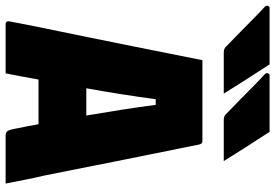

<svg xmlns="http://www.w3.org/2000/svg" viewBox="-211 -811 979 683"><g transform="rotate(90 278.5 -469.5)"><path d="M166 -939Q194 -896 219 -857Q244 -818 270 -776H124Q111 -776 104 -783Q72 -814 49.5 -836Q27 -858 7 -878Q-13 -898 -40 -923Q-44 -928 -42 -933.5Q-40 -939 -34 -939ZM406 -939Q434 -896 459 -857Q484 -818 510 -776H364Q351 -776 344 -783Q312 -814 289.5 -836Q267 -858 247 -878Q227 -898 200 -923Q196 -928 198 -933.5Q200 -939 206 -939ZM198 0H21Q18 0 15 -3Q12 -6 13 -13Q23 -67 37 -135.5Q51 -204 66.5 -279Q82 -354 97 -429.5Q112 -505 126 -574.5Q140 -644 151 -700H440Q448 -700 451 -689Q477 -562 504.5 -424Q532 -286 561 -140Q569 -106 576 -71Q583 -36 590 0H419Q409 0 403.5 -6.5Q398 -13 393 -44Q389 -63 385.5 -81Q382 -99 379 -117H220Q215 -89 209.5 -60Q204 -31 198 0ZM290 -534Q282 -475 272.5 -414Q263 -353 251 -287H348Q337 -351 327.5 -412Q318 -473 310 -534Z"/></g></svg>

Font: Recursive Mn Lnr St Blk
Style: Regular
Weight: 900
Monospace: yes
Version: Version 1.079;hotconv 1.0.112;makeotfexe 2.5.65598; ttfautoh